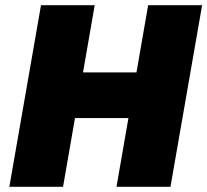

<svg xmlns="http://www.w3.org/2000/svg" viewBox="-20 -720 799 740"><path d="M551 -700 506 -441H300L345 -700H138L16 0H223L269 -265H475L429 0H637L759 -700Z"/></svg>

Font: Fixel Display 20240404 Black
Style: Italic
Weight: 900
Italic angle: -10°
Designer: AlfaBravo + MacPaw
Foundry: Kyrylo Tkachov, Marchela Mozhyna, Serhii Makarenko, Maria Weinstein, Zakhar Kryvoshyya
Version: Version 1.211;Glyphs 3.2 (3225)